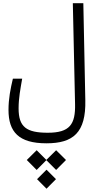

<svg xmlns="http://www.w3.org/2000/svg" viewBox="-20 -713 626 1179"><path d="M265.1 167C429.2 167 508.3 102.1 503.9 -98.1L491.7 -693.4H427.2L440.9 -74.2C443.8 50.8 408.2 102.1 273.4 102.1C142.1 102.1 94.2 66.9 94.2 -47.4C94.2 -109.9 105.5 -168.5 116.2 -230H59.1C44.4 -168 32.2 -106.4 32.2 -38.1C32.2 96.2 94.2 167 265.1 167ZM324.7 209.5 264.6 269 205.1 209.5 144.5 269.5 205.1 330.6 264.6 270.5 324.7 330.6 385.3 269.5ZM265.6 329.1 207.5 387.2 265.6 445.8 323.7 387.2Z"/></svg>

Font: Cascadia Code Light
Style: Regular
Weight: 300
Monospace: yes
Designer: Aaron Bell
Foundry: Saja Typeworks
Version: Version 2404.023